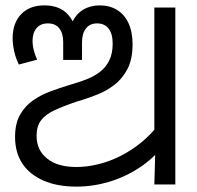

<svg xmlns="http://www.w3.org/2000/svg" viewBox="-20 -686 734 714"><path d="M264 8Q193 8 141.5 -14.5Q90 -37 63 -78Q36 -119 36 -177Q36 -227 55 -260Q74 -293 104 -313.5Q134 -334 168.5 -346.5Q203 -359 235 -369L258 -376Q282 -383 306.5 -393Q331 -403 352 -419Q373 -435 386 -460.5Q399 -486 399 -524Q399 -560 384 -579.5Q369 -599 341 -599Q314 -599 299.5 -580Q285 -561 285 -529V-463H215V-530Q215 -562 200.5 -580.5Q186 -599 158 -599Q131 -599 116 -581.5Q101 -564 101 -533Q101 -519 105 -501.5Q109 -484 118 -464L50 -446Q38 -471 32.5 -496.5Q27 -522 27 -544Q27 -600 58.5 -633Q90 -666 145 -666Q204 -666 235 -629.5Q266 -593 266 -534H235Q235 -575 249 -604.5Q263 -634 289.5 -650Q316 -666 351 -666Q388 -666 415.5 -649Q443 -632 458 -599.5Q473 -567 473 -521Q473 -466 454 -429.5Q435 -393 405.5 -370.5Q376 -348 344.5 -335.5Q313 -323 288 -315L268 -309Q217 -292 183.5 -276.5Q150 -261 133 -239Q116 -217 116 -181Q116 -128 155 -96.5Q194 -65 263 -65Q318 -65 375.5 -84Q433 -103 487.5 -142.5Q542 -182 584 -242L589 -146Q551 -97 498.5 -62.5Q446 -28 386 -10Q326 8 264 8ZM558 -143 554 -175V-658H632V0H554Z"/></svg>

Font: loriya05
Style: Book
Weight: 400
Designer: Jelle Bosma - Monotype Design Team
Foundry: Monotype Imaging Inc.
Version: Version 2.003